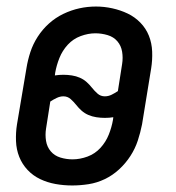

<svg xmlns="http://www.w3.org/2000/svg" viewBox="-20 -560 540 588"><path d="M201 8Q175 8 150 3.5Q125 -1 103 -11.5Q81 -22 64.5 -39.5Q48 -57 39 -79.5Q30 -102 29 -128Q28 -154 32 -179L61 -351Q65 -376 73 -400.5Q81 -425 95.5 -447.5Q110 -470 130 -488Q150 -506 174 -517.5Q198 -529 223 -534.5Q248 -540 274 -540Q299 -540 324 -534.5Q349 -529 371 -518.5Q393 -508 410 -490.5Q427 -473 436 -450.5Q445 -428 446 -402Q447 -376 443 -351L415 -179Q410 -154 402 -129.5Q394 -105 379.5 -82.5Q365 -60 345 -41.5Q325 -23 301 -11.5Q277 0 251.5 4Q226 8 201 8ZM301 -265Q312 -265 322 -270Q332 -275 341 -281L354 -364Q357 -383 354 -401.5Q351 -420 339.5 -433.5Q328 -447 309.5 -452.5Q291 -458 272 -458Q250 -458 227 -449.5Q204 -441 187.5 -423Q171 -405 162 -382.5Q153 -360 149 -337L148 -329Q154 -330 161 -330.5Q168 -331 174 -331Q187 -331 200 -329Q213 -327 224.5 -322Q236 -317 245 -309Q254 -301 261.5 -291.5Q269 -282 278.5 -273.5Q288 -265 301 -265ZM202 -72Q225 -72 248 -80.5Q271 -89 287.5 -107Q304 -125 313 -147.5Q322 -170 326 -193L327 -201Q321 -200 314.5 -199.5Q308 -199 301 -199Q288 -199 275 -201Q262 -203 250.5 -208Q239 -213 230 -221Q221 -229 213.5 -238.5Q206 -248 196.5 -256.5Q187 -265 174 -265Q164 -265 153.5 -260Q143 -255 134 -249L121 -166Q118 -147 121 -128.5Q124 -110 135.5 -96.5Q147 -83 165 -77.5Q183 -72 202 -72Z"/></svg>

Font: Iosevka Curly Slab MdObl
Style: Regular
Weight: 500
Italic angle: -9°
Monospace: yes
Designer: Belleve Invis
Foundry: Belleve Invis
Version: Version 11.0.0; ttfautohint (v1.8.3)